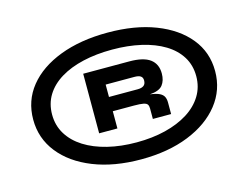

<svg xmlns="http://www.w3.org/2000/svg" viewBox="-86 -821 1145 884"><g transform="rotate(-15 486.5 -379.0)"><path d="M487 -77Q358 -77 260 -116Q162 -155 107.5 -224Q53 -293 53 -382Q53 -472 107 -539Q161 -606 259 -643.5Q357 -681 487 -681Q617 -681 714 -643.5Q811 -606 865.5 -539Q920 -472 920 -382Q920 -293 865.5 -224Q811 -155 713.5 -116Q616 -77 487 -77ZM487 -158Q562 -158 624.5 -173.5Q687 -189 733 -218Q779 -247 804.5 -288.5Q830 -330 830 -382Q830 -434 805 -474.5Q780 -515 734 -543Q688 -571 625 -585.5Q562 -600 487 -600Q411 -600 348 -585.5Q285 -571 239 -543Q193 -515 168 -474.5Q143 -434 143 -382Q143 -330 168.5 -288.5Q194 -247 240 -218Q286 -189 349 -173.5Q412 -158 487 -158ZM330 -243V-527H550Q617 -527 648.5 -503.5Q680 -480 680 -435Q680 -401 663.5 -380Q647 -359 602 -356Q632 -352 647 -344.5Q662 -337 667.5 -325.5Q673 -314 673 -298V-243H586V-293Q586 -305 581.5 -312Q577 -319 562.5 -322Q548 -325 518 -325H417V-243ZM417 -393H554Q573 -393 583 -400.5Q593 -408 593 -425Q593 -439 583.5 -445.5Q574 -452 554 -452H417Z"/></g></svg>

Font: Syne Modified
Style: Bold
Weight: 700
Designer: Lucas Descroix
Foundry: Bonjour Monde
Version: Version 2.200